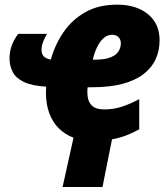

<svg xmlns="http://www.w3.org/2000/svg" viewBox="-20 -582 705 806"><path d="M242.7 203.1 288.6 -3.9Q252.4 -17.6 226.6 -43.5Q200.7 -69.3 187 -106.4Q173.3 -143.6 172.9 -190.4Q172.9 -197.3 173.3 -204.1Q173.8 -210.9 173.8 -218.3Q113.8 -221.7 80.3 -237.8Q46.9 -253.9 33.4 -279.8Q20 -305.7 20 -337.9Q20 -365.2 29.5 -391.4Q39.1 -417.5 56.6 -439.9H177.2Q167 -422.4 160.6 -405.3Q154.3 -388.2 154.3 -374Q154.3 -354.5 164.1 -345Q173.8 -335.4 193.4 -332Q210.9 -395 246.8 -447.3Q282.7 -499.5 338.4 -531Q394 -562.5 471.7 -562.5Q551.8 -562.5 600.8 -522.7Q649.9 -482.9 649.9 -413.6Q649.9 -368.2 632.6 -331.8Q615.2 -295.4 580.3 -269.3Q545.4 -243.2 492.4 -229.5Q439.5 -215.8 367.7 -215.8H348.1Q347.2 -210.4 346.9 -205.3Q346.7 -200.2 346.7 -195.8Q346.7 -158.7 364 -140.6Q381.3 -122.6 417 -122.6Q455.6 -122.6 490.5 -133.8Q525.4 -145 564.5 -166V-39.1Q537.1 -23.9 509.5 -13.4Q481.9 -2.9 450.2 2.9L410.2 203.1ZM369.6 -331.5H377.9Q420.4 -331.5 444.3 -341.3Q468.3 -351.1 477.8 -366.9Q487.3 -382.8 487.3 -400.4Q487.3 -416 477.5 -426Q467.8 -436 449.7 -436Q431.6 -436 415.8 -422.6Q399.9 -409.2 388.2 -385.5Q376.5 -361.8 369.6 -331.5Z"/></svg>

Font: Open Sans SemiCondensed ExtraBold
Style: Italic
Weight: 800
Width: 4
Italic angle: -12°
Designer: Monotype Design Team
Foundry: Monotype Imaging Inc.
Version: Version 3.003